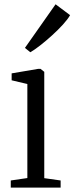

<svg xmlns="http://www.w3.org/2000/svg" viewBox="-20 -854 339 874"><path d="M29 0V-32.5L104.5 -43.5V-471.5L33 -488.5V-520L153.5 -540.5H164.5L181.5 -527V-43L256 -32.5V0ZM117.5 -616.5 93.5 -636 233 -834.5 299 -785Q289 -767 266.8 -742.5Q244.5 -718 217 -693Q189.5 -668 163.2 -647.5Q137 -627 118.5 -616.5Z"/></svg>

Font: Merriweather 72pt Light
Style: Regular
Weight: 300
Version: Version 2.100